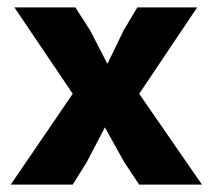

<svg xmlns="http://www.w3.org/2000/svg" viewBox="-20 -500 575 520"><path d="M357 -246 527 0H357L317 -60L264 -155L215 -61L177 0H9L177 -246L19 -480H184L224 -418L271 -327L315 -418L352 -480H514Z"/></svg>

Font: Mukta Malar ExtraBold
Style: Regular
Weight: 800
Designer: Aadarsh Rajan, Girish Dalvi, Yashodeep Gholap
Foundry: Ek Type
Version: Version 2.538;PS 1.000;hotconv 16.6.51;makeotf.lib2.5.65220;